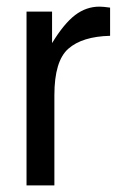

<svg xmlns="http://www.w3.org/2000/svg" viewBox="-20 -559 372 579"><path d="M312 -451Q228 -449 186 -412Q144 -375 144 -272V0H60V-524H137V-429Q173 -488 206.5 -513.5Q240 -539 280 -539Q291 -539 312 -536Z"/></svg>

Font: Autonym
Style: Regular
Weight: 500
Version: Version 1.0.20131126